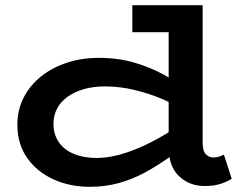

<svg xmlns="http://www.w3.org/2000/svg" viewBox="-20 -706 942 740"><path d="M326 14Q249 14 185.5 -15Q122 -44 84.5 -97.5Q47 -151 47 -225Q47 -283 71.5 -330.5Q96 -378 139 -412Q182 -446 238.5 -464.5Q295 -483 360 -483Q437 -483 500 -464Q563 -445 612.5 -417.5Q662 -390 699 -364V-274Q660 -301 608.5 -323Q557 -345 499.5 -359Q442 -373 385 -373Q340 -373 303.5 -362.5Q267 -352 240.5 -333Q214 -314 200 -287.5Q186 -261 186 -229Q186 -189 206 -159Q226 -129 264.5 -113Q303 -97 355 -97Q409 -98 468 -118Q527 -138 587 -171Q647 -204 703 -246V-152Q664 -122 622.5 -93Q581 -64 535.5 -39.5Q490 -15 438 -0.5Q386 14 326 14ZM769 11Q710 11 670 -27Q630 -65 630 -138V-686H761V-156Q761 -124 773.5 -111.5Q786 -99 802 -99Q815 -99 825 -102.5Q835 -106 843 -110L873 -17Q856 -6 830.5 2.5Q805 11 769 11ZM490 -582V-686H742V-582Z"/></svg>

Font: BioRhyme SemiExpanded
Style: Bold
Weight: 700
Width: 6
Designer: Aoife Mooney
Foundry: Aoife Mooney Type
Version: Version 1.600;gftools[0.9.33]